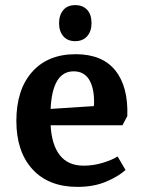

<svg xmlns="http://www.w3.org/2000/svg" viewBox="-20 -718 562 751"><path d="M44 -245Q44 -367 105.5 -436.5Q167 -506 276 -506Q380 -506 431 -442.5Q482 -379 478 -264L459 -228H178Q182 -152 214 -111Q246 -70 307 -70Q345 -70 381.5 -81Q418 -92 440 -106L471 -53Q442 -27 394 -7Q346 13 283 13Q170 13 107 -56Q44 -125 44 -245ZM347 -303Q348 -308 348 -319Q348 -376 328 -407.5Q308 -439 268 -439Q185 -439 178 -292ZM211 -627Q211 -659 227.5 -678.5Q244 -698 274 -698Q304 -698 321 -679.5Q338 -661 338 -627Q338 -596 321 -576.5Q304 -557 274 -557Q244 -557 227.5 -576.5Q211 -596 211 -627Z"/></svg>

Font: Andada Pro
Style: Bold
Weight: 700
Designer: Carolina Giovagnoli
Foundry: Huerta Tipografica
Version: Version 3.005; ttfautohint (v1.8.4)